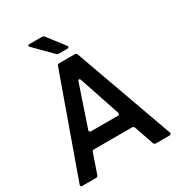

<svg xmlns="http://www.w3.org/2000/svg" viewBox="-222 -1106 1148 1244"><g transform="rotate(-30 352.0 -483.5)"><path d="M26 0Q18 0 15 -4.5Q12 -9 15 -16L278 -752Q282 -763 294 -763H410Q423 -763 426 -752L690 -16Q691 -14 691 -11Q691 -6 687.5 -3Q684 0 678 0H576Q563 0 560 -12L511 -155Q506 -167 495 -167H210Q197 -167 194 -155L145 -12Q141 0 129 0ZM453 -278Q460 -278 463 -282.5Q466 -287 464 -294L362 -599Q359 -608 353 -608Q346 -608 343 -599L240 -294Q239 -292 239 -289Q239 -284 242.5 -281Q246 -278 251 -278ZM322 -818Q312 -818 306 -825L182 -950Q177 -955 177 -959Q177 -967 189 -967H281Q292 -967 299 -959L395 -835Q398 -831 398 -827Q398 -818 386 -818Z"/></g></svg>

Font: Open Sauce Two SemiBold
Style: Regular
Weight: 600
Designer: Alfredo Marco Pradil
Foundry: Creative Sauce Fz LLC
Version: Version 1.477